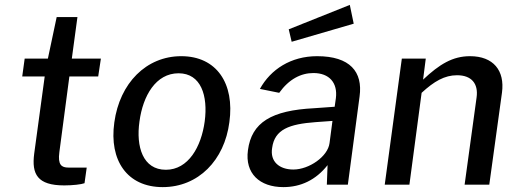

<svg xmlns="http://www.w3.org/2000/svg" viewBox="-20 -756 2127 786"><path d="M382 -443 393 -516H274L297 -686H212L176 -516H81L71 -443H163L120 -127C109 -43 133 3 243 3C277 3 313 -1 326 -6L335 -70H260C232 -70 216 -81 223 -133L264 -443Z M646 10C792 10 899 -100 919 -256C941 -414 867 -526 722 -526C579 -526 470 -416 448 -255C426 -99 501 10 646 10ZM659 -61C565 -61 536 -155 551 -259C565 -364 618 -456 711 -456C803 -456 832 -364 818 -259C804 -155 751 -61 659 -61Z M1412 -736 1162 -636 1174 -585 1428 -659ZM1140 10C1211 10 1273 -19 1321 -80L1318 0H1404L1452 -361C1466 -462 1413 -526 1278 -526C1171 -526 1088 -472 1044 -392L1123 -376C1163 -432 1212 -457 1263 -457C1328 -457 1363 -417 1355 -354L1350 -319L1266 -313C1091 -304 1010 -255 995 -141C982 -46 1043 10 1140 10ZM1181 -62C1123 -62 1085 -95 1094 -150C1104 -227 1165 -248 1272 -256L1341 -261L1329 -170C1322 -115 1245 -62 1181 -62Z M1555 0H1656L1706 -376C1757 -423 1800 -448 1851 -448C1910 -448 1939 -414 1931 -357L1882 0H1983L2035 -377C2047 -467 2000 -526 1904 -526C1833 -526 1779 -493 1712 -430L1723 -516H1625Z"/></svg>

Font: United Sans Medium
Style: Italic
Weight: 500
Italic angle: -8°
Designer: Pablo Impallari, Rodrigo Fuenzalida (Modified by Dan O. Williams)
Version: Version 1.000;PS 001.000;hotconv 1.0.88;makeotf.lib2.5.64775